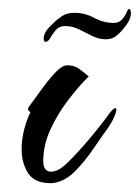

<svg xmlns="http://www.w3.org/2000/svg" viewBox="-20 -401 317 435"><path d="M95 14Q58 14 43.5 -9Q29 -32 29 -63Q29 -86 35 -108.5Q41 -131 49 -147Q46 -149 44 -151.5Q42 -154 46 -160Q56 -173 70.5 -193.5Q85 -214 100.5 -231.5Q116 -249 126 -252Q129 -253 134 -253Q150 -253 163.5 -242Q177 -231 181 -228Q157 -204 133.5 -173Q110 -142 94 -107Q78 -72 78 -36Q78 -23 83 -17.5Q88 -12 95 -12Q110 -12 126 -26Q144 -42 171.5 -73.5Q199 -105 222 -136Q236 -156 241 -156Q246 -156 241.5 -143Q237 -130 226 -113Q212 -94 192 -64.5Q172 -35 149 -12Q136 1 121.5 7.5Q107 14 95 14ZM82 -306Q81 -306 80 -309Q79 -312 79 -314Q79 -327 94 -342Q109 -357 116 -361Q128 -372 149 -372Q172 -372 193.5 -360.5Q215 -349 238 -349Q250 -349 257.5 -358Q265 -367 270 -380Q274 -382 276 -377Q279 -361 265.5 -343.5Q252 -326 245 -321Q235 -312 220 -312Q204 -312 189 -319.5Q174 -327 159 -334.5Q144 -342 127 -342Q114 -342 106.5 -333Q99 -324 94 -315Q89 -306 82 -306Z"/></svg>

Font: The Nautigal
Style: Bold
Weight: 700
Designer: Robert E. Leuschke
Foundry: Robert E. Leuschke
Version: Version 1.100; ttfautohint (v1.8.3)